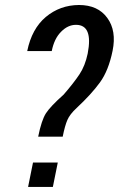

<svg xmlns="http://www.w3.org/2000/svg" viewBox="-20 -741 471 761"><path d="M189.5 0H91.3L110.8 -96.7H209ZM293 -721.2Q368.2 -721.2 405.3 -669.9Q442.4 -619.1 426.3 -540Q410.2 -460.9 376 -414.1Q341.8 -367.2 283.7 -313Q256.8 -288.1 247.1 -265.6Q237.3 -243.2 228.5 -199.2H131.3Q144.5 -264.6 162.1 -292Q179.7 -319.3 232.4 -366.2Q272.5 -412.6 294.9 -446.3Q317.4 -480 327.6 -528.8Q349.6 -642.6 281.2 -642.6Q249 -642.6 222.2 -615.2Q194.8 -587.9 185.1 -538.6H87.9Q106 -627 161.6 -673.8Q217.8 -720.7 293 -721.2Z"/></svg>

Font: RobotoCondensed-Italic
Style: Italic
Weight: 400
Designer: Google
Version: Version 1.200311; 2013